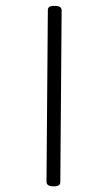

<svg xmlns="http://www.w3.org/2000/svg" viewBox="-168 -1090 686 1219"><g transform="rotate(15 175.5 -480.5)"><path d="M319 75Q298 80 286 76Q274 72 270 59L-4 -997Q-8 -1011 1 -1020.5Q10 -1030 32 -1034Q52 -1040 64.5 -1036Q77 -1032 81 -1018L355 37Q359 51 349.5 60.5Q340 70 319 75Z"/></g></svg>

Font: Playwrite IT Trad
Style: Regular
Weight: 400
Designer: Veronika Burian, José Scaglione
Foundry: TypeTogether
Version: Version 1.002